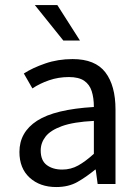

<svg xmlns="http://www.w3.org/2000/svg" viewBox="-20 -735 554 767"><path d="M204.6 12.2Q139.6 12.2 98.6 -25.1Q57.6 -62.5 57.6 -127.9Q57.6 -207 128.2 -252.7Q198.7 -298.3 355 -307.6Q355 -343.8 346.4 -370.6Q337.9 -397.5 316.2 -412.4Q294.4 -427.2 255.4 -427.2Q213.4 -427.2 176 -414.3Q138.7 -401.4 109.4 -381.8L75.2 -441.4Q109.9 -463.9 160.6 -481.4Q211.4 -499 270 -499Q360.4 -499 400.9 -446Q441.4 -393.1 441.4 -297.4V0H370.1L362.3 -57.6H360.4Q325.7 -28.8 289.8 -8.3Q253.9 12.2 204.6 12.2ZM228.5 -57.6Q263.2 -57.6 292.5 -74Q321.8 -90.3 355 -120.6V-252Q273.9 -248 227.5 -231.2Q181.2 -214.4 161.9 -189.2Q142.6 -164.1 142.6 -133.8Q142.6 -93.8 166.7 -75.7Q190.9 -57.6 228.5 -57.6ZM232.9 -573.2 119.1 -714.8H209L299.3 -573.2Z"/></svg>

Font: Varta Light Medium
Style: Regular
Weight: 500
Version: Version 1.004